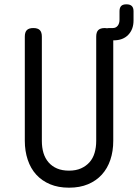

<svg xmlns="http://www.w3.org/2000/svg" viewBox="-20 -860 640 890"><path d="M95 -690Q95 -711 104.5 -720.5Q114 -730 134.5 -730Q155 -730 164.5 -720.5Q174 -711 174 -690V-207Q174 -176 181.5 -151Q189 -126 205 -107.5Q221 -89 244.5 -79Q268 -69 300 -69Q332 -69 355.5 -79.5Q379 -90 395 -108Q411 -126 418.5 -151.5Q426 -177 426 -207V-690Q426 -711 435.5 -720.5Q445 -730 466 -730Q471 -730 476 -729Q480 -730 485 -730H503Q517 -730 525.5 -740.5Q534 -751 534 -769V-808Q534 -824 541.5 -832Q549 -840 566 -840Q583 -840 591 -832Q599 -824 599 -808V-765Q599 -724 574.5 -698.5Q550 -673 507 -673H505V-207Q505 -159 491.5 -119Q478 -79 452 -50.5Q426 -22 388 -6Q350 10 300 10Q250 10 212 -6Q174 -22 148 -50.5Q122 -79 108.5 -119.5Q95 -160 95 -207Z"/></svg>

Font: Maple Mono NL Light
Style: Regular
Weight: 300
Monospace: yes
Designer: subframe7536
Version: Version 7.000